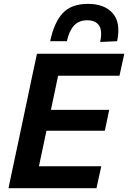

<svg xmlns="http://www.w3.org/2000/svg" viewBox="-20 -998 679 1018"><path d="M25 0Q37 -57.5 48.5 -111.8Q60 -166 74.5 -233.5L125 -472.5Q139.5 -542 151.2 -597.5Q163 -653 176 -713H639L613.5 -596.5H288Q281 -563 273.8 -528.2Q266.5 -493.5 258 -453.5L250 -415.5H559L536 -305H226.5L216 -256Q207.5 -217 200.5 -183Q193.5 -149 186.5 -116.5H517L491.5 0ZM511 -775.5Q524 -835 505.2 -862.8Q486.5 -890.5 442.5 -890.5Q398 -890.5 372.2 -862.2Q346.5 -834 334.5 -779.5H246Q267 -879.5 312.8 -928.5Q358.5 -977.5 447 -977.5Q534 -977.5 577.8 -927.5Q621.5 -877.5 601 -779.5Z"/></svg>

Font: Commissioner SemiBold
Style: Italic
Weight: 600
Italic angle: -12°
Designer: Kostas Bartsokas
Foundry: Kostas Bartsokas
Version: Version 1.000; ttfautohint (v1.8.3)